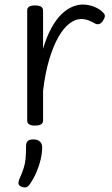

<svg xmlns="http://www.w3.org/2000/svg" viewBox="-20 -539 493 847"><path d="M134 15Q117 15 108.5 9.5Q100 4 100 -7V-493Q100 -504 108.5 -509.5Q117 -515 134 -515Q152 -515 161 -509.5Q170 -504 170 -493V-324Q186 -378 207 -416Q228 -454 251.5 -476.5Q275 -499 299 -509Q323 -519 345 -519Q371 -519 397 -508.5Q423 -498 436 -482Q443 -476 442.5 -467.5Q442 -459 434 -447Q427 -436 417.5 -433Q408 -430 398 -436Q386 -443 371 -449Q356 -455 337 -455Q312 -455 286 -435Q260 -415 237.5 -375.5Q215 -336 197 -276Q179 -216 170 -138V-7Q170 4 161 9.5Q152 15 134 15ZM75 285Q64 280 62 273Q60 266 65 252Q78 223 84.5 202.5Q91 182 93 159Q95 136 95 104Q95 90 102.5 83Q110 76 127 76Q146 76 156 85.5Q166 95 166 110Q166 136 159.5 164Q153 192 141.5 219Q130 246 114 270Q106 283 97.5 286.5Q89 290 75 285Z"/></svg>

Font: Playwrite GB S Light
Style: Regular
Weight: 300
Designer: Veronika Burian, José Scaglione
Foundry: TypeTogether
Version: Version 1.002